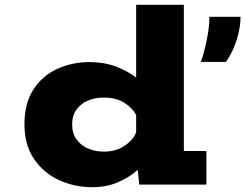

<svg xmlns="http://www.w3.org/2000/svg" viewBox="-20 -770 1024 801"><path d="M365 11Q290.5 11 226 -18.8Q161.5 -48.5 121.8 -107Q82 -165.5 82 -252Q82 -338.5 119 -396Q156 -453.5 218 -482.2Q280 -511 354.5 -511Q413.5 -511 462.5 -492.8Q511.5 -474.5 548 -446.5V-750H747V-140H841V0H561L554.5 -61.5Q520.5 -30.5 472.5 -9.8Q424.5 11 365 11ZM281 -250.5Q281 -213 299.8 -187.8Q318.5 -162.5 348.5 -150Q378.5 -137.5 413.5 -137.5Q464.5 -137.5 500.8 -162.5Q537 -187.5 548 -218.5V-290.5Q531.5 -320.5 498 -341.8Q464.5 -363 411 -363Q377 -363 347.2 -350.5Q317.5 -338 299.2 -313Q281 -288 281 -250.5ZM818 -511.5Q825 -530.5 833.2 -562.2Q841.5 -594 847.5 -630.5Q853.5 -667 853.5 -700H983.5Q983 -661.5 973.2 -624.2Q963.5 -587 949.2 -557.2Q935 -527.5 922.5 -511.5Z"/></svg>

Font: Trispace SemiExpanded ExtraBold
Style: Regular
Weight: 800
Width: 6
Designer: Tyler Finck
Foundry: Etcetera Type Company
Version: Version 1.210; ttfautohint (v1.8.3)